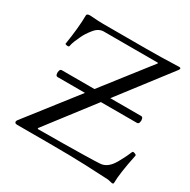

<svg xmlns="http://www.w3.org/2000/svg" viewBox="-154 -813 967 976"><g transform="rotate(30 329.5 -325.5)"><path d="M626 16Q606 11 599 10Q547 7 460 3.5Q373 0 247 0H61Q45 0 45 -10Q45 -16 50 -22L523 -628L521 -631H204Q190 -631 176.5 -624Q163 -617 151 -602Q125 -570 114 -544Q106 -527 99.5 -511.5Q93 -496 90 -479Q88 -474 77 -475.5Q66 -477 67 -481Q75 -532 79.5 -576.5Q84 -621 84 -656Q84 -667 103 -667Q130 -665 149.5 -664Q169 -663 182 -663H432Q473 -663 522 -664Q571 -665 625 -667Q635 -667 635 -662Q635 -656 628 -648L160 -39L161 -34Q234 -34 305.5 -35Q377 -36 434.5 -37Q492 -38 523 -40Q567 -42 598 -97Q615 -128 623.5 -146Q632 -164 635 -172Q637 -178 648.5 -174Q660 -170 659 -165Q634 -45 634 10Q634 15 626 16ZM117 -313Q108 -313 105.5 -323Q103 -333 106 -343.5Q109 -354 117 -354H584Q592 -354 594.5 -343.5Q597 -333 594 -323Q591 -313 582 -313Z"/></g></svg>

Font: Junicode SmExp
Style: Regular
Weight: 400
Width: 6
Designer: Peter S. Baker
Version: Version 2.205; ttfautohint (v1.8.4)